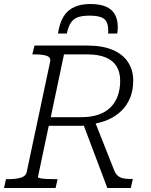

<svg xmlns="http://www.w3.org/2000/svg" viewBox="-39 -937 754 957"><path d="M410 -917Q365 -917 331.5 -902Q298 -887 278 -855Q258 -823 250 -770H294Q302 -806 315 -825Q328 -844 350 -851.5Q372 -859 407 -859Q446 -859 466.5 -850.5Q487 -842 494.5 -822.5Q502 -803 500 -770H545Q547 -779 547.5 -786.5Q548 -794 548 -802Q548 -839 534 -864.5Q520 -890 490 -903.5Q460 -917 410 -917ZM373 -326 428 -346 529 -91Q536 -72 547 -62Q558 -52 573.5 -48.5Q589 -45 610 -45H623L613 0H496ZM248 -44 238 0H-19L-9 -44H2Q38 -44 63.5 -51Q89 -58 94 -79L211 -630Q215 -652 193 -659Q171 -666 133 -666H122L133 -710H395Q471 -710 522 -688.5Q573 -667 599 -627.5Q625 -588 625 -535Q625 -488 610 -450.5Q595 -413 567 -385.5Q539 -358 501 -341Q463 -324 416 -318Q406 -316 398 -314Q390 -312 383 -311Q376 -310 368 -310H204L150 -54Q150 -51 162 -48.5Q174 -46 194 -45Q214 -44 234 -44ZM394 -666H280L214 -353H367Q415 -353 451.5 -365.5Q488 -378 512 -402Q536 -426 548 -459.5Q560 -493 560 -534Q560 -576 542.5 -605.5Q525 -635 488.5 -650.5Q452 -666 394 -666Z"/></svg>

Font: Roboto Serif ExtraLight
Style: Italic
Weight: 250
Italic angle: -10°
Designer: Greg Gazdowicz
Foundry: Commercial Type
Version: Version 1.008